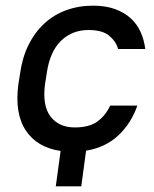

<svg xmlns="http://www.w3.org/2000/svg" viewBox="-20 -528 545 678"><path d="M194 5Q111 -7 71 -67.5Q31 -128 45 -231L51 -269Q59 -326 81 -370Q103 -414 136.5 -445Q170 -476 214 -492Q258 -508 309 -508Q353 -508 386 -496Q419 -484 441.5 -463.5Q464 -443 476.5 -415Q489 -387 493 -355H397Q390 -381 366 -401.5Q342 -422 292 -422Q235 -422 195.5 -384Q156 -346 145 -269L139 -231Q129 -155 158.5 -116.5Q188 -78 244 -78Q295 -78 324 -99Q353 -120 369 -155H465Q443 -92 397.5 -49.5Q352 -7 284 4L267 130H177Z"/></svg>

Font: Retni Sans Medium
Style: Italic
Weight: 500
Italic angle: -8°
Designer: Vitaly Kuzmin
Foundry: ParaType Ltd.
Version: Version 1.00;June 10, 2019;FontCreator 11.5.0.2425 64-bit; t